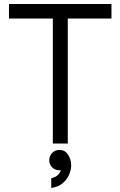

<svg xmlns="http://www.w3.org/2000/svg" viewBox="-20 -720 604 963"><path d="M245 0V-700H320V0ZM25 -627V-700H539V-627ZM237 223V174Q260 169 273 155Q286 141 286 123Q286 107 282 98L313 80Q316 90 316 100Q316 115 308 122Q300 129 291 131.5Q282 134 278 134Q256 134 241.5 119.5Q227 105 227 84Q227 62 241.5 47Q256 32 278 32Q306 32 321.5 56Q337 80 337 110Q337 131 327 155Q317 179 295.5 198Q274 217 237 223Z"/></svg>

Font: Fustat
Style: Regular
Weight: 400
Designer: Mohamed Gaber, Khaled Hosny, Laura Garcia Mut
Foundry: Kief Type Foundry, Alif Type Foundry, Hard Type Foundry
Version: Version 1.007